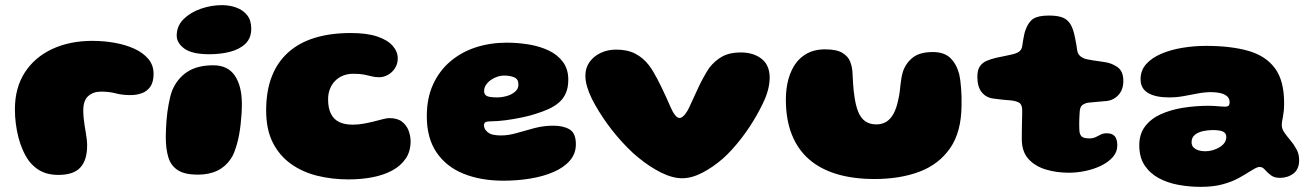

<svg xmlns="http://www.w3.org/2000/svg" viewBox="-20 -659 5110 747"><path d="M207.5 21.5Q180 21.5 158.8 14.8Q137.5 8 121.5 -4.2Q105.5 -16.5 92.5 -33Q79 -52 68.8 -75Q58.5 -98 51.8 -124.2Q45 -150.5 41.5 -178.2Q38 -206 38 -233.5Q38 -317.5 76.5 -377Q115 -436.5 183 -468.2Q251 -500 339.5 -500Q383.5 -500 426 -492.5Q468.5 -485 502.5 -469.5Q536.5 -454 557 -429.8Q577.5 -405.5 577.5 -372Q577.5 -339.5 564.5 -321.2Q551.5 -303 530.8 -296Q510 -289 488 -289Q455.5 -289 430.2 -295.8Q405 -302.5 373 -302.5Q342.5 -302.5 323.2 -285.2Q304 -268 304 -230Q304 -214.5 305.5 -199.5Q307 -184.5 309.2 -170.5Q311.5 -156.5 313.8 -143Q316 -129.5 317.5 -117Q319 -104.5 319 -93Q319 -36 292.5 -7.2Q266 21.5 207.5 21.5Z M749 20.5Q699.5 20.5 672.5 3.5Q645.5 -13.5 635.2 -46.2Q625 -79 625 -125.5Q625 -141 625.8 -157.5Q626.5 -174 627.8 -190.5Q629 -207 631.2 -223Q633.5 -239 636.2 -253.8Q639 -268.5 642.2 -282Q645.5 -295.5 649.5 -306Q669.5 -354 708.8 -379.5Q748 -405 809.5 -405Q866.5 -405 893.8 -364.5Q921 -324 921 -255Q921 -236 919.8 -215.8Q918.5 -195.5 916.2 -175.5Q914 -155.5 910.5 -136Q907 -116.5 902 -99Q897 -81.5 891.2 -66.5Q885.5 -51.5 877.5 -40.5Q857.5 -10.5 825.5 5Q793.5 20.5 749 20.5ZM794.5 -448Q727 -448 697.2 -470Q667.5 -492 667.5 -520.5Q667.5 -558 694.2 -584.5Q721 -611 761.5 -625Q802 -639 843.5 -639Q873.5 -639 899.5 -629.5Q925.5 -620 941.5 -600Q957.5 -580 957.5 -547.5Q957.5 -510.5 934.8 -488.8Q912 -467 875 -457.5Q838 -448 794.5 -448Z M1336.5 39Q1272 39 1214.2 24.8Q1156.5 10.5 1111.8 -21.5Q1067 -53.5 1041.2 -104.5Q1015.5 -155.5 1015.5 -229Q1015.5 -304.5 1037.2 -360.8Q1059 -417 1101.2 -455Q1143.5 -493 1204.8 -511.8Q1266 -530.5 1344.5 -530.5Q1408 -530.5 1448.2 -516.8Q1488.5 -503 1508 -480.5Q1527.5 -458 1527.5 -431.5Q1527.5 -411 1517 -394.2Q1506.5 -377.5 1489.8 -368Q1473 -358.5 1455 -358.5Q1439.5 -358.5 1426.2 -362Q1413 -365.5 1396.5 -368.8Q1380 -372 1354.5 -372Q1333 -372 1315.2 -365Q1297.5 -358 1284.2 -344.8Q1271 -331.5 1263.8 -313.2Q1256.5 -295 1256.5 -272.5Q1256.5 -237.5 1267.8 -215.8Q1279 -194 1300.2 -184Q1321.5 -174 1352 -174Q1373.5 -174 1394.5 -177.8Q1415.5 -181.5 1435 -186.5Q1454.5 -191.5 1470 -195.5Q1485.5 -199.5 1495 -199.5Q1526.5 -199.5 1544.5 -185.2Q1562.5 -171 1570 -150Q1577.5 -129 1577.5 -109Q1577.5 -70 1558.5 -42Q1539.5 -14 1506.5 4Q1473.5 22 1429.8 30.5Q1386 39 1336.5 39Z M1938.5 44Q1850.5 44 1783.2 16.8Q1716 -10.5 1678.2 -66.2Q1640.5 -122 1640.5 -207Q1640.5 -277 1664.8 -330.2Q1689 -383.5 1732 -420Q1775 -456.5 1831.2 -474.8Q1887.5 -493 1951.5 -493Q1995 -493 2037.5 -486Q2080 -479 2114.8 -462.5Q2149.5 -446 2170.2 -418Q2191 -390 2191 -349Q2191 -318.5 2181.5 -296.8Q2172 -275 2154.8 -260.2Q2137.5 -245.5 2115.2 -235.2Q2093 -225 2067 -217Q2045.5 -209.5 2012.8 -202.5Q1980 -195.5 1947 -191.2Q1914 -187 1891 -187Q1875.5 -187 1869.2 -183.8Q1863 -180.5 1863 -171.5Q1863 -165 1866 -158.5Q1869 -152 1875.5 -146.5Q1884.5 -138 1898 -135Q1911.5 -132 1929.5 -132Q1958 -132 1990.8 -141.5Q2023.5 -151 2059 -160.5Q2094.5 -170 2132.5 -170Q2172 -170 2196.2 -155.5Q2220.5 -141 2220.5 -97.5Q2220.5 -61 2197 -34Q2173.5 -7 2133.5 10.2Q2093.5 27.5 2043 35.8Q1992.5 44 1938.5 44ZM1914 -280Q1931.5 -280 1950.8 -285.2Q1970 -290.5 1983.5 -301.8Q1997 -313 1997 -330Q1997 -351.5 1980.5 -358.2Q1964 -365 1942 -365Q1928 -365 1914 -360.2Q1900 -355.5 1888.8 -347.2Q1877.5 -339 1870.5 -328.2Q1863.5 -317.5 1863.5 -305Q1863.5 -294 1869.5 -288.8Q1875.5 -283.5 1887 -281.8Q1898.5 -280 1914 -280Z M2634 34.5Q2596.5 34.5 2552.2 12.5Q2508 -9.5 2464 -45.5Q2443 -62.5 2422 -83.8Q2401 -105 2380.8 -128.8Q2360.5 -152.5 2342.5 -177.5Q2324.5 -202.5 2309.5 -227Q2294.5 -251.5 2283 -274Q2271 -298.5 2264.2 -321.5Q2257.5 -344.5 2257.5 -365Q2257.5 -395 2273.8 -417.8Q2290 -440.5 2317.2 -453.2Q2344.5 -466 2377 -466Q2421 -466 2451.5 -450.2Q2482 -434.5 2504.5 -405.5Q2513 -394.5 2521.5 -380.2Q2530 -366 2538.8 -349.2Q2547.5 -332.5 2556.2 -314.2Q2565 -296 2573.5 -277.2Q2582 -258.5 2589.5 -241Q2597.5 -222.5 2606.5 -211.2Q2615.5 -200 2624 -200Q2632.5 -200 2642.8 -211.5Q2653 -223 2662 -242.5Q2680 -282.5 2698.5 -321.5Q2717 -360.5 2739 -394.5Q2761.5 -423.5 2790.2 -439.2Q2819 -455 2861.5 -455Q2911.5 -455 2943 -430.2Q2974.5 -405.5 2974.5 -357Q2974.5 -334 2967.8 -308.5Q2961 -283 2948 -256.5Q2938 -235.5 2925 -212.5Q2912 -189.5 2896.8 -166.2Q2881.5 -143 2864.5 -121Q2847.5 -99 2829.5 -79Q2811.5 -59 2793 -42.5Q2753.5 -8 2712.2 13.2Q2671 34.5 2634 34.5Z M3382.5 37.5Q3300.5 37.5 3236.5 18.5Q3172.5 -0.5 3128.2 -38.8Q3084 -77 3060.8 -135.2Q3037.5 -193.5 3037.5 -271.5Q3037.5 -293 3040 -313Q3042.5 -333 3047.5 -351.2Q3052.5 -369.5 3060 -385Q3078 -424 3110.8 -445.5Q3143.5 -467 3189.5 -467Q3235 -467 3257.5 -453.2Q3280 -439.5 3287.8 -419Q3295.5 -398.5 3296.5 -379Q3297 -367 3297.8 -355Q3298.5 -343 3299.2 -331.5Q3300 -320 3301 -309.5Q3302 -299 3303.5 -289.5Q3308.5 -250.5 3318.5 -225.2Q3328.5 -200 3346 -187.5Q3363.5 -175 3389.5 -175Q3410.5 -175 3427 -184.5Q3443.5 -194 3455.8 -215.5Q3468 -237 3475 -272Q3478.5 -286.5 3480.2 -300.2Q3482 -314 3483.2 -327.2Q3484.5 -340.5 3486.8 -353.8Q3489 -367 3493 -380.5Q3504.5 -414 3531.5 -435.2Q3558.5 -456.5 3609 -456.5Q3653.5 -456.5 3677.2 -433.5Q3701 -410.5 3711.5 -372Q3714.5 -358.5 3716.5 -343.5Q3718.5 -328.5 3719.5 -312.8Q3720.5 -297 3721 -280.5Q3721.5 -264 3721 -247.5Q3720 -145.5 3676.8 -82.8Q3633.5 -20 3557.8 8.8Q3482 37.5 3382.5 37.5Z M4138.5 13Q4090.5 13 4049 0.5Q4007.5 -12 3982 -39.8Q3956.5 -67.5 3955.5 -113.5Q3955.5 -124.5 3955.5 -136.5Q3955.5 -148.5 3955.8 -161Q3956 -173.5 3956.2 -185.5Q3956.5 -197.5 3956.8 -209.2Q3957 -221 3957 -231.5Q3956.5 -253.5 3944 -260Q3931.5 -266.5 3912 -268.5Q3901.5 -269.5 3890.8 -270.2Q3880 -271 3868.8 -272.5Q3857.5 -274 3845 -275.5Q3816.5 -279 3799.5 -300.2Q3782.5 -321.5 3782.5 -360Q3782.5 -387 3792.5 -401.2Q3802.5 -415.5 3819.2 -422.5Q3836 -429.5 3855 -434Q3875.5 -438 3892.5 -441.8Q3909.5 -445.5 3923 -448.5Q3936.5 -452 3945.8 -458.8Q3955 -465.5 3957.5 -481.5Q3959 -493 3960.8 -503.8Q3962.5 -514.5 3964.8 -524.5Q3967 -534.5 3970 -542.5Q3981 -573.5 4000.2 -586Q4019.5 -598.5 4060.5 -598.5Q4092.5 -598.5 4111.5 -591.8Q4130.5 -585 4141.2 -570Q4152 -555 4158.5 -530Q4161 -519 4162.8 -510.8Q4164.5 -502.5 4165.8 -495Q4167 -487.5 4168.5 -480Q4170 -472.5 4171 -463Q4173.5 -447.5 4184.8 -439Q4196 -430.5 4211 -428Q4223.5 -425.5 4234.2 -423.8Q4245 -422 4255.5 -420.8Q4266 -419.5 4277.5 -417.5Q4304.5 -414 4327.5 -398Q4350.5 -382 4350.5 -344Q4350.5 -310.5 4331.8 -289.8Q4313 -269 4285 -266Q4265 -264 4245.8 -262.5Q4226.5 -261 4213.5 -259.5Q4203 -258 4193 -251.8Q4183 -245.5 4181 -228Q4180.5 -220.5 4180 -212.5Q4179.5 -204.5 4179.2 -196.5Q4179 -188.5 4178.8 -180.5Q4178.5 -172.5 4179 -165.2Q4179.5 -158 4179.5 -150.5Q4180.5 -136 4188.2 -128.2Q4196 -120.5 4219 -120.5Q4232.5 -120.5 4242.8 -125.5Q4253 -130.5 4262.8 -135.5Q4272.5 -140.5 4285.5 -140.5Q4308 -140.5 4317.5 -128.5Q4327 -116.5 4327 -93.5Q4327 -67.5 4309.5 -47.8Q4292 -28 4264.2 -14.5Q4236.5 -1 4203.5 6Q4170.5 13 4138.5 13Z M4651 68Q4607.5 68 4565 60.2Q4522.5 52.5 4488.2 34Q4454 15.5 4433.2 -15.8Q4412.5 -47 4412.5 -93.5Q4412.5 -137.5 4435 -167.2Q4457.5 -197 4496 -214.5Q4534.5 -232 4583.2 -239.8Q4632 -247.5 4684.5 -247.5Q4696.5 -247.5 4708.2 -246.5Q4720 -245.5 4730 -244.8Q4740 -244 4745.5 -244Q4756 -244 4760 -248Q4764 -252 4764 -260.5Q4764 -266.5 4762.5 -271.2Q4761 -276 4758 -280.2Q4755 -284.5 4750.5 -287Q4741.5 -294 4726 -297.2Q4710.5 -300.5 4692 -300.5Q4667.5 -300.5 4640.8 -295.5Q4614 -290.5 4586 -285.2Q4558 -280 4528.5 -280Q4476 -280 4446.8 -297.2Q4417.5 -314.5 4417.5 -351Q4417.5 -385 4439.2 -409.5Q4461 -434 4498 -449.8Q4535 -465.5 4580.2 -473Q4625.5 -480.5 4672 -480.5Q4769.5 -480.5 4837.2 -461Q4905 -441.5 4940.5 -393.2Q4976 -345 4976 -258.5Q4976 -241 4974.8 -228Q4973.5 -215 4971.5 -205Q4969.5 -195 4968.2 -187.2Q4967 -179.5 4967 -172Q4967 -157.5 4977 -143.2Q4987 -129 5000.5 -113Q5014 -97 5024.2 -78.2Q5034.5 -59.5 5034.5 -36Q5034.5 -0.5 5012.2 16.2Q4990 33 4959.5 33Q4937.5 33 4924 22.5Q4910.5 12 4901.2 1.2Q4892 -9.5 4881 -9.5Q4873.5 -9.5 4863.2 -4Q4853 1.5 4839.5 10Q4823.5 20.5 4798.5 34.2Q4773.5 48 4737.2 58Q4701 68 4651 68ZM4668.5 -70.5Q4683.5 -70.5 4697.8 -74.5Q4712 -78.5 4724.2 -85.8Q4736.5 -93 4743.8 -103.2Q4751 -113.5 4751 -126Q4751 -137 4744.5 -142.8Q4738 -148.5 4726 -150.8Q4714 -153 4699 -153Q4679.5 -153 4660.2 -148.8Q4641 -144.5 4628.5 -134.2Q4616 -124 4616 -106Q4616 -93 4623.5 -85.5Q4631 -78 4642.8 -74.2Q4654.5 -70.5 4668.5 -70.5Z"/></svg>

Font: Gluten ExtraBold
Style: Regular
Weight: 800
Designer: Tyler Finck
Foundry: Etcetera Type Company
Version: Version 1.300